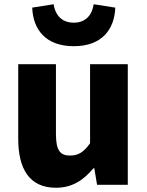

<svg xmlns="http://www.w3.org/2000/svg" viewBox="-20 -872 694 906"><path d="M244 14C321 14 374 -22 421 -78H425L438 0H583V-569H405V-196C375 -154 350 -138 310 -138C265 -138 244 -161 244 -239V-569H66V-217C66 -75 119 14 244 14ZM328 -654C460 -654 520 -732 524 -836L422 -852C415 -804 387 -765 328 -765C269 -765 240 -804 233 -852L132 -836C136 -732 196 -654 328 -654Z"/></svg>

Font: Noto Sans CJK HK Black
Style: Regular
Weight: 900
Designer: Ryoko NISHIZUKA 西塚涼子 (kana, bopomofo & ideographs); Paul D. Hunt (Latin, Greek & Cyrillic); Sandoll Communications 산돌커뮤니
Foundry: Adobe
Version: Version 2.004;hotconv 1.0.118;makeotfexe 2.5.65603